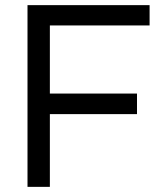

<svg xmlns="http://www.w3.org/2000/svg" viewBox="-20 -727 639 747"><path d="M87 0V-707H562V-628H174V-363H513V-283H174V0Z"/></svg>

Font: Onest
Style: Regular
Weight: 400
Designer: Dmitri Voloshin, Andrey Kudryavtsev
Foundry: Dmitri Voloshin, Andrey Kudryavtsev
Version: Version 1.000;gftools[0.9.33]